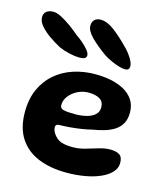

<svg xmlns="http://www.w3.org/2000/svg" viewBox="-137 -854 850 984"><g transform="rotate(15 288.0 -362.5)"><path d="M308 39.5Q221.5 39.5 157.2 13Q93 -13.5 57.5 -68Q22 -122.5 22 -206.5Q22 -275.5 45.5 -327.8Q69 -380 110.2 -415.5Q151.5 -451 206 -468.8Q260.5 -486.5 322 -486.5Q364 -486.5 403.5 -478.8Q443 -471 474.5 -453.8Q506 -436.5 524.5 -408.8Q543 -381 543 -341.5Q543 -306.5 529.5 -283Q516 -259.5 492.8 -244.8Q469.5 -230 439.8 -221.5Q410 -213 376.5 -207.5Q356 -202 325.5 -197.2Q295 -192.5 265.5 -190Q236 -187.5 217 -187.5Q202 -187.5 196 -183.8Q190 -180 190 -170Q190 -161 195 -149.2Q200 -137.5 209.5 -127Q226 -108 248.8 -101.5Q271.5 -95 304 -95Q338 -95 371.2 -104.8Q404.5 -114.5 435.8 -124Q467 -133.5 496.5 -133.5Q526 -133.5 543.8 -122.5Q561.5 -111.5 561.5 -79.5Q561.5 -51.5 541 -29.5Q520.5 -7.5 485.2 8Q450 23.5 404.2 31.5Q358.5 39.5 308 39.5ZM276 -261.5Q305 -261.5 332 -268Q359 -274.5 376.5 -289.5Q394 -304.5 394 -329.5Q394 -360 371.8 -373.2Q349.5 -386.5 312.5 -386.5Q290 -386.5 268.8 -378.8Q247.5 -371 230.5 -357.5Q213.5 -344 203.2 -326.5Q193 -309 193 -289Q193 -276.5 201.5 -270.8Q210 -265 228.5 -263.2Q247 -261.5 276 -261.5ZM218 -547.5Q197.5 -547.5 166.8 -554.2Q136 -561 110 -572.5Q77 -590 47.5 -611Q18 -632 -0.5 -654.2Q-19 -676.5 -19 -698Q-19 -719 -5.2 -729.5Q8.5 -740 31.5 -740Q49 -740 73.8 -727.2Q98.5 -714.5 125.5 -695.2Q152.5 -676 176.5 -655Q194.5 -643 212.8 -627.2Q231 -611.5 243.5 -596Q256 -580.5 256 -568Q256 -558 247.5 -552.8Q239 -547.5 218 -547.5ZM460.5 -550Q446.5 -550 426.5 -556Q406.5 -562 385.5 -571.8Q364.5 -581.5 347.5 -592Q297.5 -627 264.5 -660Q231.5 -693 231.5 -720Q231.5 -740.5 243.2 -752Q255 -763.5 276 -763.5Q309.5 -763.5 347.8 -734.8Q386 -706 428 -663Q449.5 -642.5 466.5 -616Q483.5 -589.5 483.5 -571Q483.5 -561.5 478.2 -555.8Q473 -550 460.5 -550Z"/></g></svg>

Font: Gluten SemiBold
Style: Regular
Weight: 600
Designer: Tyler Finck
Foundry: Etcetera Type Company
Version: Version 1.300